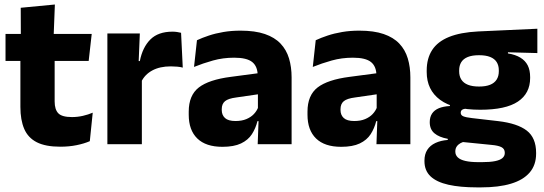

<svg xmlns="http://www.w3.org/2000/svg" viewBox="-20 -640 2414 852"><path d="M247.5 11Q182 11 143.2 -8.8Q104.5 -28.5 87.5 -68Q70.5 -107.5 70.5 -165.5V-440H222.5V-190Q222.5 -154 238.8 -137.2Q255 -120.5 299.5 -120.5Q324 -120.5 348 -126Q372 -131.5 391.5 -140L378.5 -13.5Q353 -2.5 319.8 4.2Q286.5 11 247.5 11ZM4.5 -369.5V-489.5H387L373.5 -369.5ZM72.5 -478.5 72 -605.5 223.5 -620 218 -478.5Z M606.5 -276 564.5 -369H600.5Q612.5 -430 647.2 -464.8Q682 -499.5 745.5 -499.5Q756.5 -499.5 765.8 -498Q775 -496.5 783.5 -494.5L791 -340Q780.5 -343 766.5 -344.2Q752.5 -345.5 738 -345.5Q689 -345.5 655.5 -327.2Q622 -309 606.5 -276ZM456.5 0V-491.5H600.5L594 -334.5L609.5 -332.5V0Z M1123.5 0 1128 -123 1124.5 -130.5V-284L1123.5 -304Q1123.5 -345 1099.5 -364.5Q1075.5 -384 1019 -384Q969.5 -384 925 -371.5Q880.5 -359 841 -343L854 -461.5Q877.5 -472.5 906.8 -482.2Q936 -492 971.5 -498Q1007 -504 1047.5 -504Q1112 -504 1155.5 -489Q1199 -474 1225 -446.5Q1251 -419 1262.5 -380.8Q1274 -342.5 1274 -296.5V0ZM967 11.5Q893.5 11.5 855.5 -25.5Q817.5 -62.5 817.5 -131V-144.5Q817.5 -217 862.2 -251.8Q907 -286.5 1004.5 -299L1136.5 -316.5L1145.5 -224.5L1028.5 -207.5Q993 -203 978.5 -191Q964 -179 964 -155.5V-152Q964 -129.5 978.5 -116.2Q993 -103 1025 -103Q1053 -103 1073.2 -111.5Q1093.5 -120 1106.5 -133.8Q1119.5 -147.5 1126 -164.5L1147.5 -102.5H1122.5Q1114.5 -70.5 1097.8 -44.5Q1081 -18.5 1049.5 -3.5Q1018 11.5 967 11.5Z M1650.5 0 1655 -123 1651.5 -130.5V-284L1650.5 -304Q1650.5 -345 1626.5 -364.5Q1602.5 -384 1546 -384Q1496.5 -384 1452 -371.5Q1407.5 -359 1368 -343L1381 -461.5Q1404.5 -472.5 1433.8 -482.2Q1463 -492 1498.5 -498Q1534 -504 1574.5 -504Q1639 -504 1682.5 -489Q1726 -474 1752 -446.5Q1778 -419 1789.5 -380.8Q1801 -342.5 1801 -296.5V0ZM1494 11.5Q1420.5 11.5 1382.5 -25.5Q1344.5 -62.5 1344.5 -131V-144.5Q1344.5 -217 1389.2 -251.8Q1434 -286.5 1531.5 -299L1663.5 -316.5L1672.5 -224.5L1555.5 -207.5Q1520 -203 1505.5 -191Q1491 -179 1491 -155.5V-152Q1491 -129.5 1505.5 -116.2Q1520 -103 1552 -103Q1580 -103 1600.2 -111.5Q1620.5 -120 1633.5 -133.8Q1646.5 -147.5 1653 -164.5L1674.5 -102.5H1649.5Q1641.5 -70.5 1624.8 -44.5Q1608 -18.5 1576.5 -3.5Q1545 11.5 1494 11.5Z M2111 -153Q1992.5 -153 1933 -197Q1873.5 -241 1873.5 -320.5V-327Q1873.5 -381 1897.8 -418.2Q1922 -455.5 1972.5 -476Q2023 -496.5 2102 -500.5L2364.5 -512.5V-404.5L2234 -408V-403Q2267.5 -397.5 2289.2 -384.2Q2311 -371 2321.8 -349.8Q2332.5 -328.5 2332.5 -297.5V-294Q2332.5 -225.5 2278.2 -189.2Q2224 -153 2111 -153ZM2103.5 79.5H2118.5Q2154.5 79.5 2176.8 75Q2199 70.5 2209.5 61.5Q2220 52.5 2220 39V38Q2220 20.5 2205.2 13Q2190.5 5.5 2161 3L2016 -11.5L2049.5 -13.5Q2034.5 -11 2023.8 -5Q2013 1 2006.8 10Q2000.5 19 2000.5 32V33Q2000.5 48 2011.5 58.5Q2022.5 69 2045.2 74.2Q2068 79.5 2103.5 79.5ZM2096 191.5Q2022 191.5 1969.8 179.8Q1917.5 168 1890.5 142.5Q1863.5 117 1863.5 75V73Q1863.5 44.5 1876 25Q1888.5 5.5 1912 -5.5Q1935.5 -16.5 1967 -19V-24Q1928.5 -31 1907.8 -48.5Q1887 -66 1887 -97.5V-98Q1887 -120.5 1897.2 -136Q1907.5 -151.5 1927.5 -159.8Q1947.5 -168 1976.5 -169.5V-186L2089.5 -157.5L2056.5 -158Q2039 -158 2031.8 -153.5Q2024.5 -149 2024.5 -140V-139.5Q2024.5 -128.5 2036.2 -123.8Q2048 -119 2074.5 -116L2191 -102.5Q2276 -92.5 2317.5 -60.5Q2359 -28.5 2359 38.5V41.5Q2359 92.5 2330.2 125.8Q2301.5 159 2247.2 175.2Q2193 191.5 2115 191.5ZM2106 -256Q2135.5 -256 2154.8 -263.8Q2174 -271.5 2183.8 -286.8Q2193.5 -302 2193.5 -323.5V-328Q2193.5 -349.5 2184 -364.5Q2174.5 -379.5 2155.2 -387.2Q2136 -395 2106 -395H2105.5Q2075 -395 2055.5 -387Q2036 -379 2026.8 -364Q2017.5 -349 2017.5 -327.5V-323.5Q2017.5 -302 2027.2 -286.8Q2037 -271.5 2056.5 -263.8Q2076 -256 2106 -256Z"/></svg>

Font: Anek Gujarati Medium
Style: Bold
Weight: 700
Version: Version 1.003